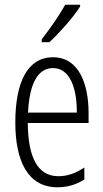

<svg xmlns="http://www.w3.org/2000/svg" viewBox="-20 -785 439 815"><path d="M320 -765H257C229 -716 198 -671 157 -618V-606H190C230 -643 291 -711 320 -757ZM205 -542C98 -542 45 -438 45 -265C45 -102 98 10 224 10C267 10 305 -2 338 -23V-74C301 -49 265 -37 228 -37C141 -37 99 -115 98 -263H356V-305C356 -432 313 -542 205 -542ZM205 -496C277 -496 307 -410 306 -307H99C105 -435 143 -496 205 -496Z"/></svg>

Font: Noto Sans UI Condensed Light
Style: Regular
Weight: 300
Width: 3
Designer: Monotype Design Team
Foundry: Monotype Imaging Inc.
Version: Version 1.901